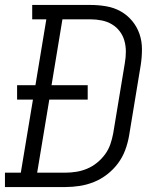

<svg xmlns="http://www.w3.org/2000/svg" viewBox="-33 -755 653 775"><path d="M-13 0V-58H51L100 -353H36V-411H110L154 -677H97V-735H332Q365 -735 396.5 -729.5Q428 -724 454.5 -709Q481 -694 500.5 -670.5Q520 -647 530 -618Q540 -589 540 -556.5Q540 -524 535 -492L488 -207Q483 -178 472.5 -149.5Q462 -121 443.5 -96Q425 -71 400 -51.5Q375 -32 346.5 -20.5Q318 -9 288.5 -4.5Q259 0 230 0ZM230 -58Q252 -58 274.5 -61.5Q297 -65 318.5 -74Q340 -83 358.5 -98Q377 -113 391 -132Q405 -151 412.5 -173Q420 -195 424 -217L471 -501Q475 -524 475 -547Q475 -570 469 -591Q463 -612 450 -629Q437 -646 418.5 -657Q400 -668 377.5 -672.5Q355 -677 332 -677H219L175 -411H321V-353H166L117 -58Z"/></svg>

Font: Iosevka Etoile Light Oblique
Style: Regular
Weight: 300
Italic angle: -9°
Designer: Belleve Invis
Foundry: Belleve Invis
Version: Version 15.5.2; ttfautohint (v1.8.4)